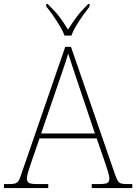

<svg xmlns="http://www.w3.org/2000/svg" viewBox="-24 -951 689 971"><path d="M-4 0V-20H18Q41 -20 52 -23Q63 -26 69.5 -36Q76 -46 83 -68L306 -714H335L558 -68Q566 -46 572 -36Q578 -26 589 -23Q600 -20 623 -20H645V0H440V-20H474Q512 -20 520.5 -27Q529 -34 529 -48Q529 -60 523 -80Q517 -100 510.5 -119Q504 -138 501 -147L465 -251H176L140 -147Q137 -138 130.5 -119Q124 -100 118 -80Q112 -60 112 -48Q112 -34 121 -27Q130 -20 167 -20H220V0ZM184 -276H456L379 -505Q370 -532 359 -564.5Q348 -597 338 -628Q328 -659 321 -680Q317 -665 306.5 -634Q296 -603 285 -570.5Q274 -538 266 -515ZM302 -771Q294 -794 278 -820.5Q262 -847 244 -873Q226 -899 210 -918V-931H217Q255 -894 276.5 -866Q298 -838 320 -801Q343 -838 364 -866Q385 -894 422 -931H429V-918Q414 -899 395.5 -873Q377 -847 361 -820.5Q345 -794 337 -771Z"/></svg>

Font: Noto Serif Myanmar Thin
Style: Regular
Weight: 100
Designer: Ben Mitchell and the Monotype Design Team
Foundry: Monotype Imaging Inc.
Version: Version 2.106; ttfautohint (v1.8.4.7-5d5b)